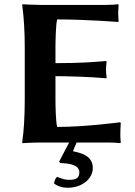

<svg xmlns="http://www.w3.org/2000/svg" viewBox="-20 -668 634 900"><path d="M263 96C299 98 352 102 352 140C352 167 335 175 305 175C285 175 274 171 247 161C237 171 234 183 234 193C251 204 267 212 299 212C364 212 415 170 415 120C415 65 367 50 322 41L339 0H484C505 0 528 1 544 3L546 0C545 -13 544 -26 544 -36C544 -46 545 -83 546 -91L544 -95C544 -95 382 -73 248 -73C241 -97 240 -183 240 -200V-311C288 -311 408 -308 477 -301L480 -304C478 -313 477 -333 477 -342C477 -351 478 -370 480 -379L477 -382C418 -377 358 -372 240 -372V-445C240 -462 241 -553 248 -577C382 -577 534 -565 534 -565L536 -569C535 -577 534 -601 534 -610C534 -618 535 -631 536 -645L534 -648C518 -646 495 -645 474 -645H170C136 -645 86 -648 86 -648L84 -645C92 -588 96 -520 96 -445V-200C96 -125 92 -54 84 0L85 3C85 3 135 0 170 0H304L257 90Z"/></svg>

Font: Libertinus Sans
Style: Bold
Weight: 700
Designer: Philipp H. Poll, Khaled Hosny
Foundry: Caleb Maclennan
Version: Version 7.050;RELEASE